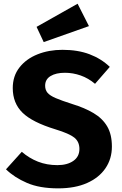

<svg xmlns="http://www.w3.org/2000/svg" viewBox="-20 -997 655 1034"><path d="M582.6 -207.7Q582.6 -141.5 547.9 -90.8Q513.3 -40 448.7 -11.3Q384.1 17.4 293.3 17.4Q192.8 17.4 124.9 -12.1Q56.9 -41.5 12.3 -85.1L97.4 -179.5Q136.9 -145.1 184.6 -126.4Q232.3 -107.7 289.2 -107.7Q342.1 -107.7 374.9 -130.5Q407.7 -153.3 407.7 -194.9Q407.7 -233.8 380.3 -255.9Q352.8 -277.9 278.5 -300.5Q153.8 -338.5 101.3 -390Q48.7 -441.5 48.7 -522.6Q48.7 -587.7 84.9 -633.8Q121 -680 182.1 -704.4Q243.1 -728.7 316.4 -728.7Q399 -728.7 462.1 -704.9Q525.1 -681 571.3 -636.9L491.8 -545.6Q455.9 -575.9 414.4 -590.5Q372.8 -605.1 329.7 -605.1Q281.5 -605.1 252.3 -587.4Q223.1 -569.7 223.1 -535.4Q223.1 -512.8 235.9 -497.4Q248.7 -482.1 280.5 -468.5Q312.3 -454.9 368.7 -436.9Q435.9 -416.4 483.8 -387.9Q531.8 -359.5 557.2 -316.4Q582.6 -273.3 582.6 -207.7ZM397.9 -976.9 459 -856.4 215.4 -770.3 176.9 -852.3Z"/></svg>

Font: Fira Code
Style: Bold
Weight: 700
Monospace: yes
Designer: Carrois Corporate, Edenspiekermann AG, Nikita Prokopov
Foundry: Carrois Corporate, Edenspiekermann AG, Nikita Prokopov
Version: Version 6.000; ttfautohint (v1.8.2) -l 8 -r 50 -G 200 -x 14 